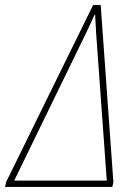

<svg xmlns="http://www.w3.org/2000/svg" viewBox="-73 -737 536 757"><path d="M-53 0H370L374 -19L324 -717H294L-49 -19ZM-17 -25 266 -606C280 -635 288 -653 300 -679H302C304 -649 304 -636 306 -607L348 -25Z"/></svg>

Font: Noto Sans Condensed Thin
Style: Italic
Weight: 100
Width: 3
Italic angle: -12°
Designer: Monotype Design Team
Foundry: Monotype Imaging Inc.
Version: Version 2.013